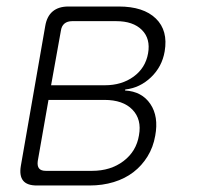

<svg xmlns="http://www.w3.org/2000/svg" viewBox="-20 -570 640 590"><path d="M93 0Q63 0 51 -15Q39 -30 44 -60L119 -490Q124 -520 142 -535Q160 -550 190 -550H345Q421 -550 459 -513Q497 -476 486 -412Q478 -365 444 -332.5Q410 -300 365 -295L364 -292Q416 -289 442 -250.5Q468 -212 457 -153Q451 -118 433.5 -89.5Q416 -61 390 -41Q364 -21 329.5 -10.5Q295 0 255 0ZM129 -263 96 -75Q94 -60 100 -52.5Q106 -45 121 -45H263Q320 -45 359.5 -75Q399 -105 407 -154Q416 -203 387 -233Q358 -263 301 -263ZM202 -505Q187 -505 178 -497.5Q169 -490 167 -475L137 -308H302Q354 -308 390.5 -334.5Q427 -361 435 -406Q443 -451 416 -478Q389 -505 337 -505Z"/></svg>

Font: Maple Mono NL Thin
Style: Italic
Weight: 250
Italic angle: -10°
Monospace: yes
Designer: subframe7536
Version: Version 7.000